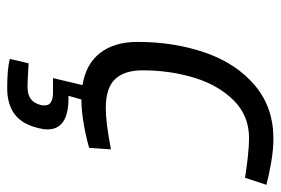

<svg xmlns="http://www.w3.org/2000/svg" viewBox="-140 -410 761 520"><g transform="rotate(90 240.0 -149.5)"><path d="M170 -156Q170 -106 194 -81Q218 -56 272 -56Q312 -56 384 -70L380 -11Q353 -3 316.5 3.5Q280 10 249 10L239 45H245Q330 45 330 102Q330 112 327 124Q317 169 290 190Q263 211 218 211Q167 211 139 204L151 153Q199 156 214 156Q235 156 247 147.5Q259 139 264 120Q265 116 265 109Q265 87 230 87H191L210 7Q153 -2 123 -40.5Q93 -79 93 -142Q93 -241 122 -325Q151 -409 210.5 -459.5Q270 -510 355 -510Q384 -510 419 -504Q454 -498 480 -491L461 -433Q438 -437 406.5 -440.5Q375 -444 353 -444Q293 -444 251.5 -402.5Q210 -361 190 -295.5Q170 -230 170 -156Z"/></g></svg>

Font: Cairo
Style: Italic
Weight: 400
Italic angle: -13°
Designer: Mohamed Gaber, Accademia di Belle Arti di Urbino and others
Foundry: Kief Type Foundry, Accademia di Belle Arti di Urbino and others
Version: Version 3.011